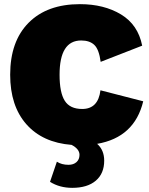

<svg xmlns="http://www.w3.org/2000/svg" viewBox="-20 -690 717 925"><path d="M670 -202Q628 -28 448 3Q482 33 482 84Q482 146 441.5 180.5Q401 215 328 215Q267 215 221 186L254 89Q277 104 310 104Q334 104 348.5 91Q363 78 363 56Q363 28 325 8Q185 -3 107 -91.5Q29 -180 29 -330Q29 -491 118 -580.5Q207 -670 365 -670Q481 -670 563 -620.5Q645 -571 665 -470L465 -392Q457 -452 434.5 -473.5Q412 -495 371 -495Q267 -495 267 -330Q267 -244 292 -204.5Q317 -165 376 -165Q453 -165 464 -255Z"/></svg>

Font: Elaine Sans Black
Style: Regular
Weight: 900
Designer: Wei Huang
Foundry: Wei Huang
Version: Version 2.001;December 24, 2019;FontCreator 12.0.0.2547 64-b